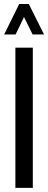

<svg xmlns="http://www.w3.org/2000/svg" viewBox="-34 -916 234 936"><path d="M-13.7 -748 59.6 -896.5H106.4L180.7 -748H125L83 -833L42 -748ZM41 0V-683.6H126V0Z"/></svg>

Font: Post No Bills Colombo SemiBold
Style: Regular
Weight: 600
Designer: Kosala Senevirathne, Siva Puranthara, Lasantha Premarathna, Tharique Azeez
Foundry: Mooniak
Version: Version 1.220 ; ttfautohint (v1.6)